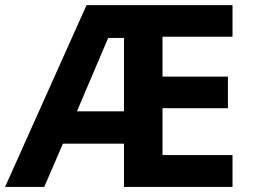

<svg xmlns="http://www.w3.org/2000/svg" viewBox="-20 -734 992 754"><path d="M466.8 -296.9V-585H404.8L282.2 -296.9ZM893.1 -589.8H618.2V-433.1H875V-309.1H618.2V-125H893.1V0H466.8V-169.9H227.1L153.8 0H0L319.8 -713.9H893.1Z"/></svg>

Font: OpenSansHebrew-Bold
Style: Bold
Weight: 700
Foundry: Ascender Corporation, Yanek Iontef
Version: Version 2.001;PS 002.001;hotconv 1.0.70;makeotf.lib2.5.58329